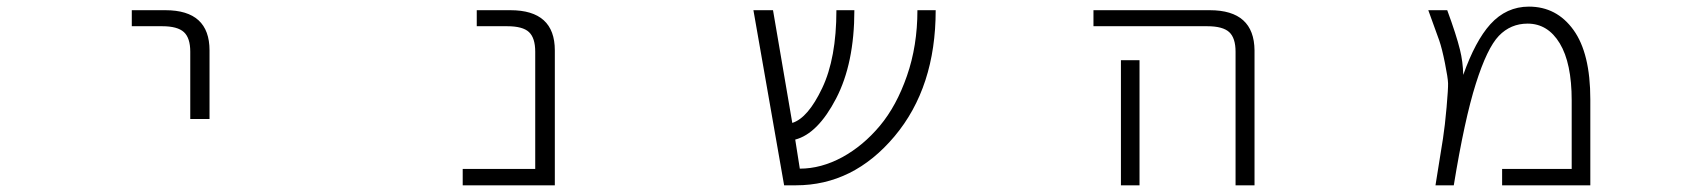

<svg xmlns="http://www.w3.org/2000/svg" viewBox="-20 -553 5040 574"><path d="M374 -474.6V-522.5H474.6Q606.4 -522.5 606.4 -402.3V-197.3H548.8V-398.4Q548.8 -439.5 529.8 -457Q510.7 -474.6 464.8 -474.6Z M1580.1 -398.4Q1580.1 -439.5 1561.5 -457Q1543 -474.6 1496.1 -474.6H1405.3V-522.5H1505.9Q1638.7 -522.5 1638.7 -402.3V1H1363.3V-47.9H1580.1Z M2777.3 -522.5Q2777.3 -292 2654.3 -145.5Q2531.2 1 2359.4 1H2324.2L2232.4 -522.5H2291L2348.6 -185.5Q2395.5 -200.2 2438 -289.6Q2480.5 -378.9 2480.5 -522.5H2534.2Q2534.2 -363.3 2479.5 -258.3Q2424.8 -153.3 2357.4 -135.7L2371.1 -48.8Q2434.6 -48.8 2498 -83Q2560.5 -117.2 2610.4 -176.8Q2660.2 -236.3 2691.4 -326.2Q2722.7 -416 2722.7 -522.5Z M3249 -474.6V-522.5H3596.7Q3729.5 -522.5 3730.5 -402.3V1H3673.8V-398.4Q3673.8 -439.5 3654.8 -457Q3635.7 -474.6 3588.9 -474.6ZM3386.7 -373V-49.8V1H3331.1V-49.8V-373Z M4470.7 1V-47.9H4678.7V-252.9Q4678.7 -364.3 4643.1 -423.3Q4607.4 -482.4 4546.9 -482.4Q4496.1 -482.4 4460.9 -445.8Q4425.8 -409.2 4392.1 -302.7Q4358.4 -196.3 4326.2 1H4271.5Q4288.1 -100.6 4293.9 -138.7Q4299.8 -176.8 4304.7 -232.4Q4309.6 -288.1 4309.1 -304.2Q4308.6 -320.3 4299.8 -364.3Q4291 -408.2 4282.7 -432.1Q4274.4 -456.1 4250 -522.5H4306.6Q4334 -448.2 4344.7 -404.3Q4353.5 -369.1 4354.5 -329.1Q4390.6 -430.7 4435.5 -480.5Q4483.4 -533.2 4550.8 -533.2Q4633.8 -533.2 4684.1 -463.4Q4734.4 -393.6 4734.4 -255.9V1Z"/></svg>

Font: Gen Shin Gothic Monospace Light
Style: Regular
Weight: 300
Designer: [Source Han Sans]
Ryoko NISHIZUKA  (kana & ideographs); Paul D. Hunt (Latin, Greek & Cyrillic); Wenlong ZHANG  (bopomofo
Version: Version 1.002.20150607